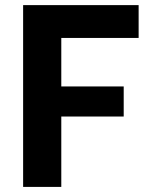

<svg xmlns="http://www.w3.org/2000/svg" viewBox="-20 -734 584 754"><path d="M220.7 0V-276.4H465.8V-394.5H220.7V-585H524.4V-713.9H70.8V0Z"/></svg>

Font: Estedad-FD-VF Thin
Style: Regular
Weight: 100
Designer: Amin Abedi
Version: Version 5.0